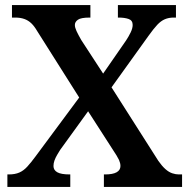

<svg xmlns="http://www.w3.org/2000/svg" viewBox="-20 -734 745 754"><path d="M9 0V-49H15Q39 -49 56 -56.5Q73 -64 87.5 -80Q102 -96 119 -119L291 -351L126 -612Q115 -631 103 -642.5Q91 -654 75.5 -659.5Q60 -665 40 -665H27V-714H335V-665H332Q298 -665 286 -656.5Q274 -648 274 -636Q274 -626 280.5 -612Q287 -598 299 -577L385 -445L475 -575Q485 -590 493 -606.5Q501 -623 501 -636Q501 -654 485 -659.5Q469 -665 446 -665H443V-714H671V-665H662Q643 -665 627.5 -658.5Q612 -652 597.5 -636.5Q583 -621 563 -593L418 -391L602 -102Q616 -82 629.5 -70Q643 -58 656.5 -53.5Q670 -49 682 -49H695V0H388V-49H393Q423 -49 438 -57.5Q453 -66 453 -82Q453 -93 447.5 -105.5Q442 -118 420 -151L326 -297L216 -145Q211 -137 204.5 -126Q198 -115 194 -104Q190 -93 190 -82Q190 -66 205 -57.5Q220 -49 253 -49H256V0Z"/></svg>

Font: Noto Serif Armenian SemiBold
Style: Regular
Weight: 600
Version: Version 2.007